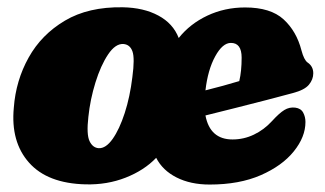

<svg xmlns="http://www.w3.org/2000/svg" viewBox="-20 -495 893 528"><path d="M317.5 -475Q375 -474 415.5 -452.2Q456 -430.5 471.5 -390.5Q502.5 -429.5 550.2 -452Q598 -474.5 654 -474.5Q724 -474.5 759.8 -441.8Q795.5 -409 809 -356.5Q816 -330 826 -323Q841.5 -312.5 841.5 -293.5Q841.5 -276.5 829.5 -262Q817.5 -247.5 785 -239Q755 -231 713.2 -220Q671.5 -209 627 -198Q582.5 -187 545 -177.5Q557.5 -111.5 619.5 -111.5Q650.5 -111.5 678.2 -124.8Q706 -138 728 -162Q748 -184 762 -192.5Q776 -201 792 -199Q807.5 -197 813.8 -185.2Q820 -173.5 820 -159.5Q820 -118.5 788 -78.8Q756 -39 697 -13.2Q638 12.5 556.5 12.5Q504 12.5 465.5 -7Q427 -26.5 409.5 -61Q376.5 -26.5 325.5 -6.5Q274.5 13.5 215.5 12Q110.5 9.5 59.8 -47.8Q9 -105 18 -199Q23.5 -273.5 58.8 -336.8Q94 -400 158.5 -438.2Q223 -476.5 317.5 -475ZM615 -377Q592 -377 571.8 -340Q551.5 -303 545 -246.5Q569 -252.5 593.5 -259.2Q618 -266 638 -272Q644.5 -299 644.5 -336.5Q644.5 -377 615 -377ZM251.5 -87.5Q271 -86.5 289.8 -113Q308.5 -139.5 323 -184.2Q337.5 -229 344 -283Q351 -335 344.2 -353.8Q337.5 -372.5 319.5 -374Q297.5 -375.5 277.2 -345.2Q257 -315 242.5 -268.2Q228 -221.5 223 -173.5Q217.5 -125.5 226.2 -107Q235 -88.5 251.5 -87.5Z"/></svg>

Font: Fraunces 72pt S100 Black
Style: Italic
Weight: 900
Italic angle: -16°
Version: Version 1.000; ttfautohint (v1.8.3)